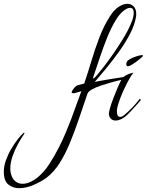

<svg xmlns="http://www.w3.org/2000/svg" viewBox="-322 -630 769 1005"><path d="M283 1Q270 1 260.5 -6.5Q251 -14 248 -31Q247 -40 253.5 -63Q260 -86 271 -115Q282 -144 293.5 -170.5Q305 -197 313 -212Q290 -207 261.5 -199Q233 -191 206 -182Q179 -173 159.5 -162Q140 -151 136 -140L90 -5Q69 57 45 115.5Q21 174 -8.5 221.5Q-38 269 -78 300Q-105 320 -145 337.5Q-185 355 -222 355Q-254 355 -278 336Q-302 317 -302 269Q-302 240 -291 209Q-280 178 -263.5 150Q-247 122 -230 100Q-213 78 -200 67Q-195 62 -194.5 66Q-194 70 -196 72Q-211 93 -228 124Q-245 155 -256.5 188.5Q-268 222 -268 251Q-268 255 -268 259.5Q-268 264 -267 268Q-261 303 -243.5 317.5Q-226 332 -204 332Q-184 332 -162.5 322Q-141 312 -122 296Q-90 269 -63.5 228Q-37 187 -15 144Q7 101 23.5 61Q40 21 50 -5L104 -153Q94 -150 86.5 -147.5Q79 -145 70 -143Q67 -142 65 -142Q63 -142 61 -142Q53 -142 53 -147Q53 -149 54.5 -151.5Q56 -154 57 -157Q62 -165 70.5 -174Q79 -183 86 -184L119 -193Q137 -246 155.5 -308Q174 -370 197.5 -432Q221 -494 253 -544Q275 -579 299.5 -594.5Q324 -610 345 -610Q365 -610 378 -596Q391 -582 391 -558Q391 -554 391 -550Q391 -546 390 -542Q383 -500 359 -453.5Q335 -407 302 -361Q269 -315 235 -273.5Q201 -232 174 -201Q182 -203 201 -206.5Q220 -210 244 -214Q268 -218 290 -221.5Q312 -225 324 -227Q333 -234 347 -240.5Q361 -247 370 -248Q375 -251 375 -248Q367 -238 354.5 -216Q342 -194 329 -166.5Q316 -139 306 -112Q296 -85 292 -67Q291 -62 290.5 -57Q290 -52 290 -47Q290 -18 307 -18Q318 -18 332 -31Q351 -47 369 -65.5Q387 -84 409 -112Q409 -112 413 -110L416 -107Q411 -101 395.5 -83.5Q380 -66 362.5 -47.5Q345 -29 334 -20Q323 -11 309.5 -5Q296 1 283 1ZM165 -221Q165 -217 171 -221.5Q177 -226 190 -242Q198 -251 219.5 -278.5Q241 -306 268 -344.5Q295 -383 321.5 -426Q348 -469 364 -508Q372 -526 375 -539.5Q378 -553 378 -563Q378 -589 359 -589Q344 -589 323 -572Q302 -555 283 -523Q259 -483 239 -433.5Q219 -384 202.5 -334.5Q186 -285 172 -244Q169 -236 167 -230Q165 -224 165 -221ZM348 -283Q339 -283 339 -295Q339 -309 354.5 -318.5Q370 -328 388.5 -334Q407 -340 416 -341H421Q427 -341 427 -339Q427 -335 413 -324L389 -305Q383 -301 377 -297Q371 -293 366 -290Q354 -283 348 -283Z"/></svg>

Font: Grey Qo
Style: Regular
Weight: 400
Designer: Robert E. Leuschke
Foundry: Robert E. Leuschke
Version: Version 2.010